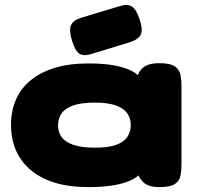

<svg xmlns="http://www.w3.org/2000/svg" viewBox="-20 -757 806 784"><path d="M630 7Q584 7 563.5 -14.5Q543 -36 540 -58H558Q549 -39 522 -24.5Q495 -10 450 -1.5Q405 7 342 7Q263 7 204 -11Q145 -29 105 -63Q65 -97 45 -143.5Q25 -190 25 -247Q25 -304 45 -350Q65 -396 105 -429Q145 -462 204 -480Q263 -498 342 -498Q404 -498 448.5 -489.5Q493 -481 520.5 -466Q548 -451 558 -431H540Q540 -458 561.5 -478.5Q583 -499 630 -499Q676 -499 694.5 -485.5Q713 -472 717 -451Q721 -430 721 -408V-83Q721 -61 717 -40Q713 -19 694.5 -6Q676 7 630 7ZM368 -154Q422 -154 454 -165.5Q486 -177 500 -198Q514 -219 514 -246Q514 -274 499.5 -294.5Q485 -315 453 -326.5Q421 -338 366 -338Q312 -338 279 -326.5Q246 -315 231.5 -294Q217 -273 217 -245Q217 -218 231.5 -197.5Q246 -177 279.5 -165.5Q313 -154 368 -154ZM348 -535Q319 -527 302.5 -539Q286 -551 274 -591Q261 -633 270 -654Q279 -675 313 -685L469 -732Q501 -742 519 -730Q537 -718 550 -678Q564 -638 555.5 -617.5Q547 -597 512 -585Z"/></svg>

Font: Fredoka Expanded
Style: Bold
Weight: 700
Width: 7
Designer: Ben Nathan
Foundry: Milena B. Brandão, Ben Nathan
Version: Version 2.001